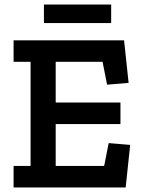

<svg xmlns="http://www.w3.org/2000/svg" viewBox="-20 -828 631 848"><path d="M174 -726V-808H471V-726ZM40 0V-95H115V-555H40V-650H528L548 -462L453 -454L433 -555H226V-375H512V-280H226V-95H440L460 -196L555 -188L535 0Z"/></svg>

Font: Zilla Slab SemiBold
Style: Regular
Weight: 600
Designer: Typotheque.com
Foundry: Typotheque type foundry
Version: Version 1.1; 2017